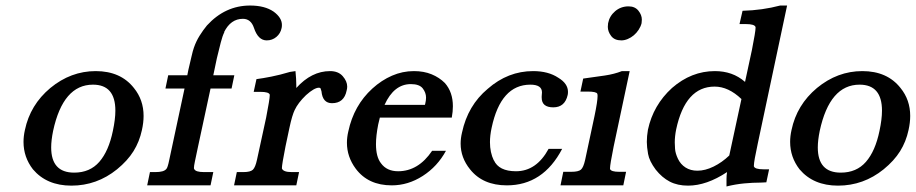

<svg xmlns="http://www.w3.org/2000/svg" viewBox="-20 -670 3310 694"><path d="M70 -200Q89 -291 162 -352Q236 -413 326 -413Q416 -413 464 -352Q499 -309 499 -251Q499 -227 493 -200Q484 -158 462.5 -123.5Q441 -89 403 -58Q330 1 238 1Q149 1 99 -58Q65 -102 65 -157Q65 -178 70 -200ZM172 -197Q165 -163 165 -137Q165 -46 248 -46Q305 -46 339 -85Q373 -124 388 -197Q397 -239 397 -270Q397 -364 316 -364Q208 -364 172 -197Z M817 -350H741L696 -141Q688 -103 684.5 -86.5Q681 -70 681 -63Q681 -60 682 -59Q687 -48 717 -48H751L741 0H512L522 -48H542Q572 -48 581 -59Q586 -63 592 -93L647 -350H578L588 -398H657L661 -418Q668 -447 672.5 -467Q677 -487 681 -498Q689 -521 701.5 -541Q714 -561 728 -578Q794 -650 884 -650Q937 -650 969 -628Q999 -606 999 -580Q999 -574 998 -569Q994 -549 979 -536.5Q964 -524 944 -524Q913 -524 898 -569Q887 -602 858 -602Q814 -602 790 -554H791Q784 -540 778 -516.5Q772 -493 764 -460L751 -398H827Z M1048 -413Q1051 -384 1051 -362Q1051 -357 1051 -352Q1106 -413 1173 -413Q1203 -413 1219 -394.5Q1235 -376 1235 -357Q1235 -350 1233 -343Q1224 -297 1180 -297Q1146 -297 1142 -340Q1140 -346 1139 -349.5Q1138 -353 1133 -353Q1116 -353 1086 -326Q1057 -298 1045 -272Q1041 -264 1036 -247.5Q1031 -231 1026 -207L1012 -141Q999 -75 999 -63Q999 -62 999 -61Q1004 -48 1034 -48H1061L1051 0H826L836 -48H860Q885 -48 894 -56.5Q903 -65 909 -93L942 -245Q955 -312 955 -325Q955 -327 955 -328Q952 -338 921 -338H897L907 -384Q930 -387 960.5 -393Q991 -399 1028 -410Z M1353 -245 1347 -220Q1339 -179 1339 -149Q1339 -103 1357 -80Q1378 -51 1419 -51Q1492 -51 1542 -125H1592Q1561 -68 1508 -34Q1455 0 1396 0Q1311 0 1266 -60Q1234 -103 1234 -154Q1234 -174 1239 -195Q1259 -289 1326 -350Q1359 -380 1397 -396.5Q1435 -413 1476 -413Q1512 -413 1540 -401.5Q1568 -390 1588 -370Q1617 -337 1617 -286Q1617 -267 1613 -245ZM1516 -291 1517 -295Q1520 -307 1520 -317Q1520 -335 1508 -350.5Q1496 -366 1465 -366Q1404 -366 1370 -291Z M2012 -132Q1943 0 1812 0Q1725 0 1679 -58Q1645 -100 1645 -151Q1645 -170 1650 -191Q1671 -289 1743 -349Q1816 -413 1907 -413Q1962 -413 1998 -389Q2033 -368 2033 -338Q2033 -332 2032 -327Q2022 -282 1980 -282Q1938 -282 1938 -317Q1938 -320 1938 -322L1939 -336Q1939 -364 1897 -364Q1790 -364 1757 -208Q1751 -180 1751 -156Q1751 -119 1765 -90V-91Q1783 -51 1845 -51Q1919 -51 1963 -132Z M2178 -586Q2183 -612 2203.5 -629.5Q2224 -647 2252 -647Q2275 -647 2287.5 -631.5Q2300 -616 2300 -599Q2300 -593 2299 -586Q2296 -574 2288.5 -562.5Q2281 -551 2271 -542.5Q2261 -534 2249 -529Q2237 -524 2226 -524Q2201 -524 2189 -540Q2177 -556 2177 -573Q2177 -579 2178 -586ZM2198 -140Q2185 -75 2185 -62Q2185 -60 2185 -59Q2189 -49 2218 -49H2243L2233 0H2006L2016 -49H2045Q2071 -49 2080 -57Q2089 -65 2095 -92L2129 -251Q2140 -304 2140 -323Q2140 -328 2139 -331Q2136 -339 2104 -339H2078L2088 -386Q2132 -392 2166 -397Q2200 -402 2228 -413H2256Z M2698 -490Q2711 -556 2711 -569Q2711 -571 2711 -572Q2708 -583 2676 -583H2653L2664 -631Q2736 -633 2800 -650H2825L2719 -151Q2705 -86 2705 -72Q2705 -70 2705 -69Q2708 -58 2740 -58H2760L2750 -11L2730 -10Q2701 -10 2669.5 -7Q2638 -4 2606 4Q2606 -10 2606 -23Q2606 -36 2608 -48Q2534 1 2467 1Q2429 1 2401 -13.5Q2373 -28 2350 -57Q2327 -88 2322.5 -113.5Q2318 -139 2318 -157Q2318 -178 2322 -201Q2341 -290 2409 -352Q2479 -413 2564 -413Q2596 -413 2623 -403.5Q2650 -394 2673 -374ZM2660 -312Q2613 -357 2563 -357Q2457 -357 2424 -202Q2419 -177 2419 -155Q2419 -149 2420 -132.5Q2421 -116 2430.5 -96Q2440 -76 2458 -64.5Q2476 -53 2501 -53Q2529 -53 2559.5 -68Q2590 -83 2616 -108Z M2841 -200Q2860 -291 2933 -352Q3007 -413 3097 -413Q3187 -413 3235 -352Q3270 -309 3270 -251Q3270 -227 3264 -200Q3255 -158 3233.5 -123.5Q3212 -89 3174 -58Q3101 1 3009 1Q2920 1 2870 -58Q2836 -102 2836 -157Q2836 -178 2841 -200ZM2943 -197Q2936 -163 2936 -137Q2936 -46 3019 -46Q3076 -46 3110 -85Q3144 -124 3159 -197Q3168 -239 3168 -270Q3168 -364 3087 -364Q2979 -364 2943 -197Z"/></svg>

Font: New Athena Unicode
Style: Bold Italic
Weight: 700
Designer: J. Rusten 1997; rev. by R. Hancock 2001, 2002, rev. by D. Mastronarde 2002-2021
Foundry: Society for Classical Studies (formerly American Philological Association)
Version: Version 5.008